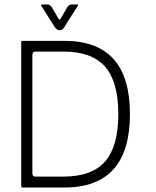

<svg xmlns="http://www.w3.org/2000/svg" viewBox="-20 -840 698 860"><path d="M75 -10V-651Q75 -657 80 -657H268Q415 -657 488.5 -575.5Q562 -494 562 -329Q562 -164 488.5 -82Q415 0 268 0H80Q75 0 75 -10ZM138 -49H263Q392 -49 451 -117Q510 -185 510 -329Q510 -473 451 -541Q392 -609 263 -609H139Q126 -609 125 -595V-62Q126 -49 138 -49ZM225 -719 165 -814Q161 -820 169 -820H192Q204 -820 211 -809L243 -755Q247 -749 251 -755L282 -809Q289 -820 302 -820H326Q332 -820 329 -815L269 -720Q260 -705 250 -705H246Q235 -705 225 -719Z"/></svg>

Font: Vivano Light
Style: Regular
Weight: 300
Designer: Joe Prince, Josias Burgherr
Version: Version 2.064;September 19, 2022;FontCreator 14.0.0.2877 64-